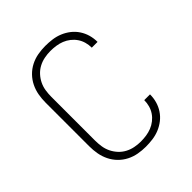

<svg xmlns="http://www.w3.org/2000/svg" viewBox="-206 -873 1012 1012"><g transform="rotate(-45 300.0 -367.5)"><path d="M297 8Q269 8 241 3Q213 -2 187.5 -15Q162 -28 142 -48.5Q122 -69 109.5 -94.5Q97 -120 92 -148Q87 -176 87 -205V-530Q87 -559 92 -587Q97 -615 109.5 -640.5Q122 -666 142 -686.5Q162 -707 187.5 -720Q213 -733 241 -738Q269 -743 297 -743Q323 -743 349 -739.5Q375 -736 399 -726Q423 -716 443.5 -700Q464 -684 478.5 -662Q493 -640 500 -615Q507 -590 507 -564Q507 -563 507 -563Q507 -563 507 -563H464Q464 -563 464 -563Q464 -563 464 -564Q464 -584 458.5 -604Q453 -624 441.5 -641Q430 -658 413.5 -671Q397 -684 378 -691.5Q359 -699 338.5 -702Q318 -705 297 -705Q275 -705 252 -700.5Q229 -696 208.5 -685Q188 -674 172.5 -657Q157 -640 147 -619.5Q137 -599 133.5 -576Q130 -553 130 -530V-205Q130 -182 133.5 -159Q137 -136 147 -115.5Q157 -95 172.5 -78Q188 -61 208.5 -50Q229 -39 252 -34.5Q275 -30 297 -30Q318 -30 338.5 -33Q359 -36 378 -43.5Q397 -51 413.5 -64Q430 -77 441.5 -94Q453 -111 458.5 -131Q464 -151 464 -171Q464 -172 464 -172Q464 -172 464 -172H507Q507 -172 507 -172Q507 -172 507 -171Q507 -145 500 -120Q493 -95 478.5 -73Q464 -51 443.5 -35Q423 -19 399 -9Q375 1 349 4.5Q323 8 297 8Z"/></g></svg>

Font: Iosevka SS04 XLt Ex
Style: Regular
Weight: 200
Width: 7
Monospace: yes
Designer: Belleve Invis
Foundry: Belleve Invis
Version: Version 19.0.0; ttfautohint (v1.8.4)